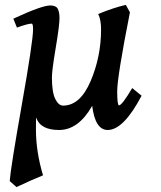

<svg xmlns="http://www.w3.org/2000/svg" viewBox="-20 -511 654 780"><path d="M46.9 249 19.5 224.6Q22.9 173.3 68.6 -85.4Q114.3 -344.2 114.3 -391.6Q114.3 -415 108.9 -415Q92.8 -415 48.8 -398.9L34.2 -435.1Q149.9 -488.8 184.1 -488.8Q207.5 -488.8 214.6 -475.3Q221.7 -461.9 221.7 -437.5Q221.7 -407.7 206.3 -316.2Q190.9 -224.6 190.9 -196.8Q190.9 -136.7 204.3 -109.4Q217.8 -82 236.3 -82Q305.7 -82 348.1 -181.4Q390.6 -280.8 390.6 -391.6Q390.6 -430.7 378.9 -454.1Q441.9 -480 491.2 -491.2L507.8 -460.9Q456.1 -199.2 456.1 -139.6Q456.1 -84 463.4 -83Q475.6 -83 517.1 -153.3L555.2 -122.1Q481.9 17.1 417.5 17.1Q366.7 17.1 354.5 -81.1Q298.8 17.1 219.7 17.1Q143.6 17.1 127 -33.7Q126 -26.9 126 14.6Q126 105.5 154.8 201.2Q104.5 221.7 46.9 249Z"/></svg>

Font: Kelvinch
Style: Bold Italic
Weight: 700
Italic angle: -10°
Designer: Paul James Miller
Foundry: High-Logic / Made with FontCreator
Version: Version 3.30 September 23, 2016